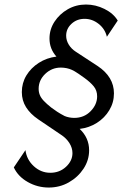

<svg xmlns="http://www.w3.org/2000/svg" viewBox="-20 -695 561 848"><path d="M195.1 133.3Q145.8 133.3 102.8 109Q59.7 84.7 41 44.4L92.4 -31.9Q97.9 10.4 129.5 39.2Q161.1 68.1 202.1 68.1Q243.1 68.1 271.5 41.7Q300 15.3 300 -18.8Q300 -41.7 286.5 -63.2Q272.9 -84.7 249.3 -100L148.6 -168.1Q113.9 -191.7 95.1 -221.5Q76.4 -251.4 76.4 -288.2Q76.4 -328.5 96.5 -361.8Q116.7 -395.1 151.4 -417.4Q186.1 -439.6 229.2 -445.1Q198.6 -479.2 198.6 -525Q198.6 -565.3 220.8 -599.3Q243.1 -633.3 279.5 -654.2Q316 -675 359.7 -675Q402.1 -675 441.3 -655.6Q480.6 -636.1 500 -604.2L452.1 -532.6Q443.8 -567.4 415.6 -589.6Q387.5 -611.8 353.5 -611.8Q319.4 -611.8 295.8 -589.9Q272.2 -568.1 272.2 -537.5Q272.2 -516.7 283.7 -497.9Q295.1 -479.2 314.6 -466.7L411.1 -403.5Q483.3 -355.6 483.3 -282.6Q483.3 -242.4 462.8 -208.3Q442.4 -174.3 408 -152.4Q373.6 -130.6 331.9 -125.7Q373.6 -86.1 373.6 -31.2Q373.6 12.5 349 50Q324.3 87.5 284 110.4Q243.8 133.3 195.1 133.3ZM307.6 -174.3Q351.4 -174.3 380.2 -203.8Q409 -233.3 409 -269.4Q409 -295.1 394.1 -313.5Q379.2 -331.9 352.1 -351.4Q346.5 -355.6 327.4 -368.8Q308.3 -381.9 296.5 -386.8Q287.5 -391 274.7 -393.8Q261.8 -396.5 248.6 -396.5Q209 -396.5 179.9 -368.8Q150.7 -341 150.7 -302.8Q150.7 -288.2 155.9 -275.3Q161.1 -262.5 173.6 -249.3Q186.1 -236.1 206.2 -220.1Q218.1 -211.1 232.3 -201.7Q246.5 -192.4 265.3 -182.6Q275 -178.5 286.1 -176.4Q297.2 -174.3 307.6 -174.3Z"/></svg>

Font: Afacad
Style: Italic
Weight: 400
Italic angle: -14°
Designer: Kristian Moeller
Foundry: Dicotype
Version: Version 1.000